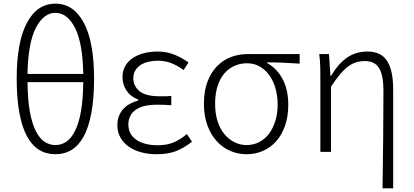

<svg xmlns="http://www.w3.org/2000/svg" viewBox="-20 -828 2255 1047"><path d="M130 -380Q131 -286 142.5 -221Q154 -156 174.5 -115Q195 -74 222 -55.5Q249 -37 282 -37Q315 -37 342 -55.5Q369 -74 389.5 -115Q410 -156 421.5 -221Q433 -286 434 -380ZM434 -425Q431 -594 389 -676Q347 -758 282 -758Q218 -758 175.5 -676Q133 -594 130 -425ZM282 -808Q382 -808 437.5 -703Q493 -598 493 -400Q493 -292 478.5 -213.5Q464 -135 437 -85Q410 -35 371 -11Q332 13 282 13Q232 13 193 -11Q154 -35 127 -85Q100 -135 85.5 -213.5Q71 -292 71 -400Q71 -598 126.5 -703Q182 -808 282 -808Z M834 13Q786 13 746.5 1.5Q707 -10 679 -30.5Q651 -51 635.5 -80Q620 -109 620 -145Q620 -174 629.5 -197Q639 -220 655 -236.5Q671 -253 691.5 -263.5Q712 -274 734 -280V-285Q692 -301 670 -334Q648 -367 648 -407Q648 -442 663 -468Q678 -494 704 -511.5Q730 -529 765 -538Q800 -547 839 -547Q888 -547 929.5 -530.5Q971 -514 1008 -487L981 -446Q947 -471 913 -484Q879 -497 840 -497Q813 -497 788.5 -491Q764 -485 746 -473Q728 -461 717.5 -443Q707 -425 707 -401Q707 -359 740.5 -331Q774 -303 851 -303Q865 -303 879.5 -303Q894 -303 914 -305V-254Q891 -256 872.5 -256.5Q854 -257 835 -257Q758 -257 719 -228.5Q680 -200 680 -149Q680 -96 723 -66Q766 -36 841 -36Q886 -36 922 -49.5Q958 -63 999 -97L1027 -55Q979 -18 936 -2.5Q893 13 834 13Z M1325 13Q1278 13 1236 -5Q1194 -23 1162 -58Q1130 -93 1111 -144.5Q1092 -196 1092 -262Q1092 -332 1111.5 -383Q1131 -434 1164 -467.5Q1197 -501 1239.5 -517Q1282 -533 1328 -533H1614V-481Q1567 -484 1525 -486Q1483 -488 1437 -488V-484Q1491 -454 1521.5 -396Q1552 -338 1552 -256Q1552 -192 1534 -141.5Q1516 -91 1485.5 -57Q1455 -23 1413.5 -5Q1372 13 1325 13ZM1325 -37Q1361 -37 1392 -52.5Q1423 -68 1445.5 -97Q1468 -126 1481 -167Q1494 -208 1494 -259Q1494 -303 1483 -343.5Q1472 -384 1450.5 -415Q1429 -446 1398 -464.5Q1367 -483 1327 -483Q1291 -483 1259 -469Q1227 -455 1203.5 -427.5Q1180 -400 1166.5 -358.5Q1153 -317 1153 -262Q1153 -210 1166 -168.5Q1179 -127 1202.5 -98Q1226 -69 1257.5 -53Q1289 -37 1325 -37Z M2066 199Q2068 65 2069.5 -70.5Q2071 -206 2071 -333Q2071 -417 2047.5 -456Q2024 -495 1971 -495Q1945 -495 1923 -488.5Q1901 -482 1879 -466Q1857 -450 1834.5 -423Q1812 -396 1785 -356V0H1727V-395Q1727 -427 1726.5 -459.5Q1726 -492 1721 -533H1774L1782 -413H1784Q1828 -485 1875.5 -516Q1923 -547 1984 -547Q2058 -547 2091 -495.5Q2124 -444 2124 -341V199Z"/></svg>

Font: Kinto Sans Light
Style: Regular
Weight: 300
Designer: Authors: Ryoko NISHIZUKA  (kana & ideographs); Paul D. Hunt (Latin, Greek & Cyrillic); Wenlong ZHANG  (bopomofo); Sandol
Foundry: Adobe Systems Incorporated, ookami Inc.
Version: Version 0.001